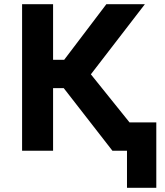

<svg xmlns="http://www.w3.org/2000/svg" viewBox="-20 -720 786 917"><path d="M586.5 177V0H547.5V-135.5H726.5V177ZM517 0 233.5 -364.5 488 -700H672L414 -365L707.5 0ZM85.5 0V-700H233.5V-434.5H364.5V-299H233.5V0Z"/></svg>

Font: Geologica SemiBold
Style: Regular
Weight: 600
Designer: Sindre Bremnes, Frode Helland
Foundry: Monokrom Skriftforlag AS
Version: Version 1.010;gftools[0.9.28]